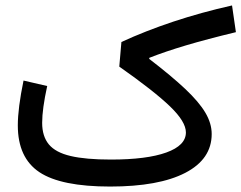

<svg xmlns="http://www.w3.org/2000/svg" viewBox="-20 -685 886 705"><path d="M66.4 -389.2 153.3 -369.1Q134.8 -284.7 134.8 -233.9Q134.8 -184.6 159.4 -154.8Q184.1 -125 239.5 -112.1Q294.9 -99.1 387.2 -99.1Q518.6 -99.1 590.6 -125Q662.6 -150.9 662.6 -198.7Q662.6 -238.3 604.2 -294.4Q545.9 -350.6 418 -440.4L425.8 -530.8Q513.7 -571.3 616.2 -605.5Q718.8 -639.6 832 -665L846.2 -566.9Q738.8 -541 662.6 -518.3Q586.4 -495.6 528.3 -472.7L527.8 -468.8Q609.9 -405.8 660.4 -358.2Q710.9 -310.5 734.1 -271.2Q757.3 -231.9 757.3 -192.9Q757.3 -100.6 660.2 -50.3Q563 0 384.3 0Q204.1 0 124.8 -52.7Q45.4 -105.5 45.4 -224.6Q45.4 -287.6 66.4 -389.2Z"/></svg>

Font: Estedad-FD Medium
Style: Regular
Weight: 500
Designer: Amin Abedi
Version: Version 7.3